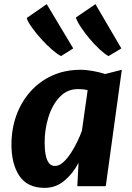

<svg xmlns="http://www.w3.org/2000/svg" viewBox="-20 -902 639 930"><path d="M196.3 8Q113.1 8 74.3 -49.5Q35.5 -106.9 35.5 -201.5Q35.5 -277.5 59.3 -343.3Q83.2 -409.1 127.5 -458.7Q171.9 -508.4 233.4 -536.2Q294.8 -564 370.3 -564Q398.5 -564 431 -558Q463.6 -551.9 489.3 -543.5L570 -564L492.3 0H354.5L360.4 -113.7Q334.5 -62.8 292.7 -27.4Q250.9 8 196.3 8ZM246.1 -98.1Q266.1 -98.1 285.6 -115.5Q305.1 -132.8 322.6 -159.4Q340.1 -186.1 354 -215.2Q368 -244.4 376.7 -268.1L404.6 -465.1Q385.3 -470.5 357.7 -470.5Q305.3 -470.5 269.3 -432.4Q232.9 -393.9 214.5 -334.3Q196.2 -274.7 196.2 -212.1Q196.2 -177.8 201.1 -152.1Q206.1 -126.3 217 -112.2Q228 -98.1 246.1 -98.1ZM334.8 -667.5 275.5 -630.3Q257.6 -639.2 231.6 -661.8Q205.6 -684.3 179.7 -713Q153.8 -741.6 134.3 -769.1Q114.7 -796.5 109.4 -814.9L206.3 -881.9ZM567.8 -667.5 505.5 -630.3Q487.6 -639.8 462.9 -662.7Q438.3 -685.5 414 -714.3Q389.7 -743.2 371.5 -770.8Q353.3 -798.5 347.5 -817.3L442.3 -881.9Z"/></svg>

Font: Merriweather Sans Variable Regular
Style: Italic
Weight: 300
Italic angle: -8°
Designer: Eben Sorkin
Foundry: Eben Sorkin
Version: Version 2.001